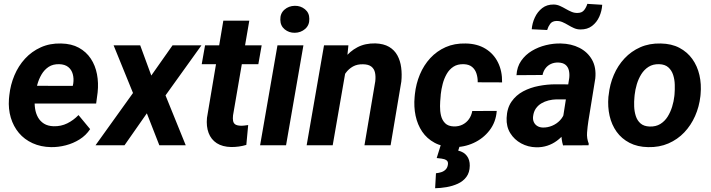

<svg xmlns="http://www.w3.org/2000/svg" viewBox="-20 -768 3758 1015"><path d="M250 9.8Q195.8 8.8 152.3 -11Q108.9 -30.8 79.8 -65.4Q50.8 -100.1 37.1 -146Q23.4 -191.9 27.3 -244.6L29.3 -264.6Q35.2 -319.8 56.2 -369.6Q77.1 -419.4 112.3 -457.8Q147.5 -496.1 195.6 -517.8Q243.7 -539.6 302.7 -538.1Q357.9 -537.1 397 -515.6Q436 -494.1 460 -458Q483.9 -421.9 492.7 -375.7Q501.5 -329.6 496.1 -279.3L488.3 -220.7H80.1L95.2 -314.5L364.7 -314L367.2 -326.2Q371.1 -353 364.7 -376.2Q358.4 -399.4 340.8 -413.6Q323.2 -427.7 293.9 -428.7Q260.3 -429.7 237.3 -414.6Q214.4 -399.4 199.7 -374.5Q185.1 -349.6 177.2 -320.6Q169.4 -291.5 166 -264.6L164.1 -245.1Q161.6 -219.2 165.5 -193.6Q169.4 -168 180.9 -147.5Q192.4 -127 212.6 -114.3Q232.9 -101.6 263.7 -100.6Q302.7 -99.6 335.7 -116Q368.7 -132.3 395 -159.7L456.5 -85.4Q434.6 -52.2 400.6 -31Q366.7 -9.8 327.6 0.2Q288.6 10.3 250 9.8Z M721.2 -528.3 779.8 -368.7 892.1 -528.3H1044.9L855 -263.7L961.9 0H822.3L756.3 -168.9L638.2 0H484.9L683.1 -276.4L580.6 -528.3Z M1363.3 -528.3 1345.7 -428.7H1046.4L1064 -528.3ZM1160.6 -658.7H1297.9L1211.9 -158.2Q1210 -141.1 1212.2 -129.2Q1214.4 -117.2 1223.1 -110.8Q1231.9 -104.5 1250.5 -103.5Q1260.7 -103 1271 -104.2Q1281.2 -105.5 1292 -106.9L1282.2 -2Q1262.7 3.9 1242.9 6.6Q1223.1 9.3 1202.6 9.3Q1155.8 8.3 1125.7 -11.2Q1095.7 -30.8 1082.8 -65.2Q1069.8 -99.6 1074.2 -145Z M1584 -528.3 1492.2 0H1355L1446.8 -528.3ZM1461.9 -663.6Q1460.9 -696.8 1483.6 -716.8Q1506.3 -736.8 1538.6 -737.3Q1569.3 -737.8 1592.3 -719Q1615.2 -700.2 1615.2 -668.5Q1616.2 -635.3 1593.3 -615.2Q1570.3 -595.2 1538.6 -594.7Q1507.8 -594.2 1485.1 -612.8Q1462.4 -631.3 1461.9 -663.6Z M1809.6 -407.7 1738.8 0H1601.1L1692.9 -528.3H1821.8ZM1769 -282.7 1734.9 -281.7Q1740.2 -329.1 1756.3 -375.5Q1772.5 -421.9 1800.5 -459.2Q1828.6 -496.6 1869.4 -518.1Q1910.2 -539.6 1964.4 -538.6Q2008.3 -537.1 2036.9 -520.3Q2065.4 -503.4 2080.8 -475.1Q2096.2 -446.8 2100.8 -411.1Q2105.5 -375.5 2101.6 -336.9L2044.9 0H1906.7L1963.9 -338.4Q1966.8 -364.3 1962.4 -384.3Q1958 -404.3 1943.1 -416Q1928.2 -427.7 1899.9 -428.2Q1868.7 -429.2 1845.9 -416.5Q1823.2 -403.8 1807.6 -382.3Q1792 -360.8 1782.7 -335Q1773.4 -309.1 1769 -282.7Z M2379.4 -99.6Q2405.3 -99.1 2425.5 -109.4Q2445.8 -119.6 2459 -138.2Q2472.2 -156.7 2476.6 -181.2L2606 -181.6Q2601.6 -122.6 2568.1 -79.1Q2534.7 -35.6 2483.6 -12.2Q2432.6 11.2 2375.5 9.8Q2318.4 8.8 2277.6 -13.2Q2236.8 -35.2 2211.9 -72Q2187 -108.9 2177 -156.2Q2167 -203.6 2171.9 -255.9L2173.3 -270.5Q2179.2 -325.2 2199.7 -374.3Q2220.2 -423.3 2254.6 -460.7Q2289.1 -498 2335.9 -518.8Q2382.8 -539.6 2441.9 -538.1Q2502.9 -537.1 2546.4 -510.5Q2589.8 -483.9 2612.5 -438Q2635.3 -392.1 2634.3 -332.5L2505.4 -333Q2505.9 -356.9 2499 -378.7Q2492.2 -400.4 2475.8 -414.1Q2459.5 -427.7 2431.6 -428.7Q2398.9 -429.7 2377 -415.3Q2355 -400.9 2341.3 -376.7Q2327.6 -352.5 2320.3 -324.5Q2313 -296.4 2310.1 -270L2309.1 -255.9Q2306.6 -233.9 2306.2 -207.3Q2305.7 -180.7 2311.5 -156.5Q2317.4 -132.3 2333.3 -116.5Q2349.1 -100.6 2379.4 -99.6ZM2310.1 -1.5 2412.1 -2.4 2402.3 28.3Q2432.6 35.2 2448.2 56.2Q2463.9 77.1 2463.4 107.9Q2462.9 144 2445.6 167.2Q2428.2 190.4 2400.4 203.1Q2372.6 215.8 2340.8 221.2Q2309.1 226.6 2280.3 227.1L2284.7 147.9Q2298.8 146.5 2312.3 142.3Q2325.7 138.2 2335.4 128.7Q2345.2 119.1 2347.7 103Q2350.6 86.4 2340.3 79.3Q2330.1 72.3 2314.9 70.6Q2299.8 68.8 2288.6 67.4Z M2952.1 -119.1 2989.3 -356Q2991.7 -377.4 2987.3 -396Q2982.9 -414.6 2969.5 -425.5Q2956.1 -436.5 2931.6 -437.5Q2909.7 -438 2892.3 -429.9Q2875 -421.9 2863.8 -407Q2852.5 -392.1 2848.1 -371.6L2710.4 -370.6Q2712.9 -414.6 2735.1 -446.5Q2757.3 -478.5 2791.5 -499Q2825.7 -519.5 2866 -529.3Q2906.2 -539.1 2944.8 -538.1Q3000 -537.1 3043.2 -515.1Q3086.4 -493.2 3109.6 -452.4Q3132.8 -411.6 3127 -353.5L3090.3 -127Q3085.9 -98.6 3083.5 -67.6Q3081.1 -36.6 3092.3 -8.8L3091.3 0L2956.5 0.5Q2947.8 -28.3 2947.8 -58.8Q2947.8 -89.4 2952.1 -119.1ZM3004.9 -321.8 2991.7 -242.2 2921.9 -242.7Q2900.9 -242.2 2880.1 -237.1Q2859.4 -231.9 2841.8 -221.4Q2824.2 -210.9 2812.7 -194.3Q2801.3 -177.7 2798.3 -153.8Q2795.9 -136.7 2801.8 -123.3Q2807.6 -109.9 2820.1 -102.1Q2832.5 -94.2 2850.1 -93.8Q2875 -93.3 2898.9 -103.3Q2922.9 -113.3 2940.4 -131.8Q2958 -150.4 2964.8 -174.8L2994.1 -113.8Q2982.4 -86.4 2964.6 -63.5Q2946.8 -40.5 2923.8 -23.7Q2900.9 -6.8 2873.5 2.2Q2846.2 11.2 2814.9 10.7Q2771.5 9.8 2735.1 -10Q2698.7 -29.8 2677.5 -64.2Q2656.2 -98.6 2658.2 -144.5Q2660.2 -196.3 2684.1 -230.7Q2708 -265.1 2745.8 -285.2Q2783.7 -305.2 2828.4 -313.7Q2873 -322.3 2917 -322.3ZM3085 -747.6 3163.6 -742.7Q3161.6 -710 3148.2 -679.9Q3134.8 -649.9 3109.9 -630.9Q3085 -611.8 3048.3 -612.3Q3030.3 -612.3 3014.4 -619.4Q2998.5 -626.5 2983.6 -635.5Q2968.8 -644.5 2953.4 -651.1Q2938 -657.7 2920.9 -657.2Q2898.9 -656.2 2888.4 -641.8Q2877.9 -627.4 2872.6 -609.4L2791 -613.3Q2793.5 -645.5 2807.4 -675.5Q2821.3 -705.6 2846.2 -725.1Q2871.1 -744.6 2907.2 -744.1Q2924.8 -743.7 2940.4 -736.6Q2956.1 -729.5 2971.2 -720.7Q2986.3 -711.9 3002 -705.3Q3017.6 -698.7 3035.2 -699.7Q3056.6 -700.2 3067.9 -714.4Q3079.1 -728.5 3085 -747.6Z M3196.3 -255.9 3197.8 -266.1Q3203.6 -322.3 3224.9 -371.8Q3246.1 -421.4 3281.5 -459.2Q3316.9 -497.1 3365 -518.3Q3413.1 -539.6 3473.1 -538.1Q3530.3 -537.1 3571.8 -515.1Q3613.3 -493.2 3639.9 -456.1Q3666.5 -418.9 3677.5 -371.1Q3688.5 -323.2 3683.6 -270L3682.6 -259.3Q3676.3 -203.6 3654.5 -154.5Q3632.8 -105.5 3597.4 -68.1Q3562 -30.8 3513.7 -9.8Q3465.3 11.2 3406.2 9.8Q3350.1 8.8 3308.1 -12.9Q3266.1 -34.7 3239.7 -71.5Q3213.4 -108.4 3202.6 -155.8Q3191.9 -203.1 3196.3 -255.9ZM3335 -266.1 3334 -255.4Q3331.5 -231.9 3332.5 -205.3Q3333.5 -178.7 3341.1 -154.8Q3348.6 -130.9 3366.2 -115.5Q3383.8 -100.1 3414.6 -99.1Q3447.3 -98.1 3470.7 -112.5Q3494.1 -127 3509.3 -151.1Q3524.4 -175.3 3533.2 -203.9Q3542 -232.4 3544.9 -259.8L3545.9 -270Q3547.9 -293.5 3547.1 -320.6Q3546.4 -347.7 3538.6 -371.8Q3530.8 -396 3513.2 -411.9Q3495.6 -427.7 3464.8 -428.7Q3432.1 -429.7 3408.7 -414.8Q3385.3 -399.9 3370.1 -375.5Q3355 -351.1 3346.4 -322.3Q3337.9 -293.5 3335 -266.1Z"/></svg>

Font: Roboto
Style: Bold Italic
Weight: 700
Italic angle: -12°
Designer: Christian Robertson
Foundry: Google
Version: Version 3.0